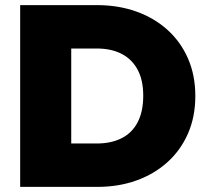

<svg xmlns="http://www.w3.org/2000/svg" viewBox="-20 -732 808 752"><path d="M193 0V-170H359Q415 -170 456 -190.5Q497 -211 519 -253Q541 -295 541 -357Q541 -419 518.5 -460Q496 -501 455.5 -521.5Q415 -542 359 -542H183V-712H359Q443 -712 513.5 -687Q584 -662 636 -615Q688 -568 716.5 -502.5Q745 -437 745 -356Q745 -275 716.5 -209.5Q688 -144 636 -97Q584 -50 514 -25Q444 0 361 0ZM59 0V-712H259V0Z"/></svg>

Font: Outfit Thin Black
Style: Regular
Weight: 900
Version: Version 1.100;gftools[0.9.27]